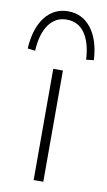

<svg xmlns="http://www.w3.org/2000/svg" viewBox="-123 -781 458 823"><g transform="rotate(10 106.0 -369.0)"><path d="M85 0V-484H127V0ZM-5 -547 -38 -551Q-33 -639 5.5 -688.5Q44 -738 106 -738Q168 -738 206.5 -688.5Q245 -639 250 -551L217 -547Q213 -621 184.5 -661.5Q156 -702 106 -702Q57 -702 28 -661.5Q-1 -621 -5 -547Z"/></g></svg>

Font: Nunito Sans ExtraLight
Style: Regular
Weight: 200
Designer: Vernon Adams
Foundry: Vernon Adams
Version: Version 3.006; ttfautohint (v1.8.3)